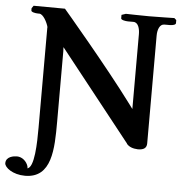

<svg xmlns="http://www.w3.org/2000/svg" viewBox="-106 -701 885 939"><g transform="rotate(5 336.0 -231.0)"><path d="M97 -548V-55C97 17 95 145 58 148C61 147 61 144 59 137C52 115 31 94 4 94C-9 94 -50 98 -50 132C-50 153 -9 185 51 185C183 185 185 42 185 -92V-438C185 -445 184 -452 184 -458C186 -456 187 -454 189 -452C304 -306 420 -160 535 -15H534C546 0 565 7 590 8C620 8 633 -3 633 -25V-554C633 -583 643 -611 666 -611H692C708 -611 722 -615 722 -623V-638L712 -647C712 -647 627 -645 588 -645C553 -645 474 -647 474 -647L453 -640V-623C453 -615 475 -611 488 -611H514C538 -611 546 -580 546 -554V-186C541 -193 535 -201 529 -209C400 -383 175 -646 175 -646L21 -647L12 -634V-623C12 -615 33 -611 46 -611H52C71 -611 92 -572 98 -547Z"/></g></svg>

Font: Libertinus Serif
Style: Bold
Weight: 700
Designer: Philipp H. Poll, Khaled Hosny
Foundry: Caleb Maclennan
Version: Version 7.050;RELEASE